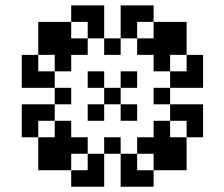

<svg xmlns="http://www.w3.org/2000/svg" viewBox="-20 -708 848 728"><path d="M375 -375H437.5V-312.5H375ZM312.5 -437.5H375V-375H312.5ZM250 -562.5H312.5V-500H250ZM187.5 -500H250V-437.5H187.5ZM312.5 -312.5H375V-250H312.5ZM187.5 -250H250V-187.5H187.5ZM250 -187.5H312.5V-125H250ZM437.5 -312.5H500V-250H437.5ZM500 -187.5H562.5V-125H500ZM562.5 -250H625V-187.5H562.5ZM437.5 -437.5H500V-375H437.5ZM500 -562.5H562.5V-500H500ZM562.5 -500H625V-437.5H562.5ZM312.5 -125H375V-62.5H312.5ZM437.5 -125H500V-62.5H437.5ZM625 -437.5H687.5V-375H625ZM625 -312.5H687.5V-250H625ZM687.5 -312.5H750V-250H687.5ZM687.5 -437.5H750V-375H687.5ZM312.5 -687.5H375V-625H312.5ZM312.5 -625H375V-562.5H312.5ZM437.5 -625H500V-562.5H437.5ZM437.5 -687.5H500V-625H437.5ZM62.5 -437.5H125V-375H62.5ZM125 -437.5H187.5V-375H125ZM125 -312.5H187.5V-250H125ZM62.5 -312.5H125V-250H62.5ZM250 -687.5H312.5V-625H250ZM187.5 -625H250V-562.5H187.5ZM62.5 -500H125V-437.5H62.5ZM125 -562.5H187.5V-500H125ZM500 -687.5H562.5V-625H500ZM562.5 -625H625V-562.5H562.5ZM625 -562.5H687.5V-500H625ZM687.5 -500H750V-437.5H687.5ZM625 -187.5H687.5V-125H625ZM687.5 -250H750V-187.5H687.5ZM562.5 -125H625V-62.5H562.5ZM500 -62.5H562.5V0H500ZM187.5 -125H250V-62.5H187.5ZM250 -62.5H312.5V0H250ZM62.5 -250H125V-187.5H62.5ZM125 -187.5H187.5V-125H125ZM437.5 -62.5H500V0H437.5ZM312.5 -62.5H375V0H312.5ZM187.5 -375H250V-312.5H187.5ZM562.5 -375H625V-312.5H562.5ZM375 -562.5H437.5V-500H375ZM375 -187.5H437.5V-125H375ZM187.5 -562.5H250V-500H187.5ZM562.5 -562.5H625V-500H562.5ZM562.5 -187.5H625V-125H562.5ZM187.5 -187.5H250V-125H187.5ZM125 -125H187.5V-62.5H125ZM625 -125H687.5V-62.5H625ZM625 -625H687.5V-562.5H625ZM125 -625H187.5V-562.5H125Z"/></svg>

Font: Yarndings 12
Style: Regular
Weight: 400
Designer: Sarah Cadigan-Fried
Version: Version 1.000; ttfautohint (v1.8.4.7-5d5b)